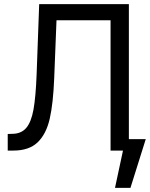

<svg xmlns="http://www.w3.org/2000/svg" viewBox="-20 -727 724 927"><path d="M17.3 -80.1 38 -80.8Q81.8 -80.8 106.2 -108.8Q130.5 -136.7 141.6 -197.5Q152.6 -258.3 156.8 -367.4L169.2 -707.2H602.2V0H513.8V-629.1H252.8L241.7 -349.4Q236.9 -227.2 220 -153.3Q203 -79.4 161.6 -39.7Q120.2 0 44.2 0H17.3ZM609.8 180.2H535.2L585.6 -55.2H683.7Z"/></svg>

Font: Pretendard Variable
Style: Regular
Weight: 400
Designer: Base glyphs from Inter by Rasmus Andersson; Hangul glyphs from Noto Sans CJK(Source Han Sans) by Jang Soo-young and Kang
Foundry: Kil Hyung-jin
Version: Version 1.100;FEAKit 1.0